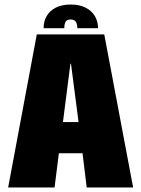

<svg xmlns="http://www.w3.org/2000/svg" viewBox="-20 -828 624 848"><path d="M16 0H221L240 -151H344.5L363 0H568L440.5 -676H142.5ZM258 -289 291 -546.5H293.5L327 -289ZM292.5 -808Q253.5 -808 226.8 -794.5Q200 -781 186.2 -757.2Q172.5 -733.5 172.5 -703.5H264Q264 -717 266.8 -725.5Q269.5 -734 275.5 -738Q281.5 -742 292.5 -742Q301.5 -742 308 -738.2Q314.5 -734.5 318 -726Q321.5 -717.5 321.5 -703.5H413Q413 -733.5 398.8 -757.2Q384.5 -781 357.5 -794.5Q330.5 -808 292.5 -808Z"/></svg>

Font: Anybody Condensed Black
Style: Regular
Weight: 900
Width: 3
Designer: Tyler Finck
Foundry: Etcetera Type Company
Version: Version 1.113;gftools[0.9.25]